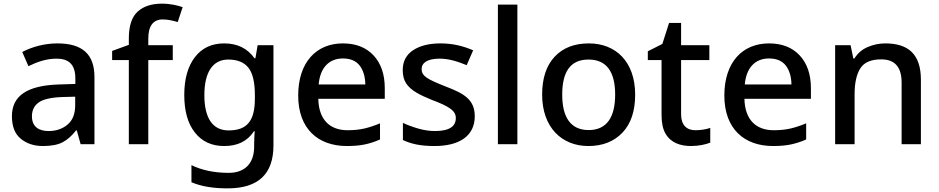

<svg xmlns="http://www.w3.org/2000/svg" viewBox="-20 -785 5112 1045"><path d="M292 -548.8C219.7 -548.8 151.9 -528.8 101.1 -502L134.8 -424.8C181.6 -447.8 232.4 -465.8 287.1 -465.8C352.1 -465.8 390.1 -436.5 390.1 -357.9V-328.1L297.9 -325.2C126 -319.3 44.9 -262.2 44.9 -152.8C44.9 -96.7 61 -55.7 93.3 -29.8C125 -3.4 165.5 9.8 213.9 9.8C259.3 9.8 294.9 2.9 320.8 -10.7C346.2 -23.9 370.6 -45.4 394 -75.2H397.9L418.9 0H494.1V-365.2C494.1 -491.7 426.8 -548.8 292 -548.8ZM389.2 -258.8V-211.9C389.2 -165.5 375.5 -130.4 347.7 -106.9C319.8 -83.5 285.6 -71.8 244.1 -71.8C190.9 -71.8 153.8 -95.7 153.8 -151.9C153.8 -184.1 165.5 -209 189.5 -226.6C213.4 -244.1 255.9 -254.4 316.9 -256.8Z M920.4 -539.1H787.1V-574.2C787.1 -644 813.5 -679.2 866.2 -679.2C897 -679.2 924.3 -671.4 947.3 -665L974.1 -746.1C947.3 -755.4 907.7 -765.1 861.3 -765.1C804.7 -765.1 760.7 -750.5 729 -721.7C697.3 -692.9 681.2 -644 681.2 -575.2V-541L590.3 -507.8V-458H681.2V0H787.1V-458H920.4Z M1200.2 -548.8C1132.3 -548.8 1079.1 -523.9 1040.5 -473.6C1002 -423.3 982.9 -354.5 982.9 -268.1C982.9 -180.7 1002 -112.8 1040.5 -64C1079.1 -14.6 1132.3 9.8 1200.2 9.8C1270.5 9.8 1325.7 -14.6 1362.3 -70.8H1366.2C1365.7 -63.5 1364.7 -53.2 1364.3 -39.1C1363.8 -24.9 1363.3 -13.7 1363.3 -4.9V13.2C1363.3 103.5 1313 155.8 1225.1 155.8C1147 155.8 1079.1 141.6 1022 113.8V207C1076.7 230 1140.6 240.2 1219.2 240.2C1387.2 240.2 1468.3 160.6 1468.3 6.8V-539.1H1382.3L1370.1 -467.8H1365.2C1326.7 -522 1271.5 -548.8 1200.2 -548.8ZM1222.2 -460.9C1272.5 -460.9 1309.1 -445.8 1332.5 -416C1355.5 -386.2 1367.2 -336.9 1367.2 -268.1V-248C1367.2 -125 1323.2 -75.2 1224.1 -75.2C1137.7 -75.2 1092.3 -141.6 1092.3 -267.1C1092.3 -392.1 1138.2 -460.9 1222.2 -460.9Z M1846.2 -548.8C1701.2 -548.8 1603 -445.8 1603 -265.1C1603 -83.5 1711.4 9.8 1868.2 9.8C1906.2 9.8 1939 6.8 1966.3 1C1993.7 -4.9 2021 -13.7 2048.3 -25.9V-113.8C2019.5 -101.6 1991.7 -92.3 1964.8 -85.9C1938 -79.6 1906.7 -76.2 1872.1 -76.2C1772.5 -76.2 1714.8 -136.2 1712.4 -247.1H2074.2V-305.2C2074.2 -380.4 2053.7 -439.9 2013.2 -483.4C1972.7 -526.9 1917 -548.8 1846.2 -548.8ZM1846.2 -466.8C1887.7 -466.8 1918 -453.6 1938 -427.7C1957.5 -401.4 1967.8 -367.2 1968.3 -325.2H1714.4C1722.2 -415.5 1770 -466.8 1846.2 -466.8Z M2564 -151.9C2564 -242.7 2506.3 -275.9 2406.2 -314C2305.7 -354 2274.9 -370.1 2274.9 -409.2C2274.9 -444.8 2309.1 -465.8 2373 -465.8C2423.8 -465.8 2473.1 -449.7 2520 -430.2L2555.2 -511.2C2500.5 -534.7 2443.8 -548.8 2377.9 -548.8C2315.9 -548.8 2266.1 -536.6 2228.5 -511.7C2190.9 -486.8 2171.9 -450.7 2171.9 -403.8C2171.9 -374 2178.2 -349.6 2190.9 -330.6C2216.3 -292.5 2264.2 -268.1 2333 -240.2C2368.7 -227.1 2395.5 -214.8 2413.6 -204.6C2450.2 -183.6 2460.9 -166 2460.9 -142.1C2460.9 -99.1 2428.2 -71.8 2348.1 -71.8C2318.4 -71.8 2287.6 -76.2 2255.9 -85.4C2224.1 -94.7 2196.3 -105 2172.9 -116.2V-22.9C2218.3 -1.5 2269 9.8 2345.2 9.8C2482.4 9.8 2564 -46.9 2564 -151.9Z M2795.9 -759.8H2689.9V0H2795.9Z M3437 -270C3437 -449.2 3331.5 -548.8 3185.1 -548.8C3106.4 -548.8 3044.4 -524.9 2999 -476.6C2953.6 -428.2 2930.7 -359.4 2930.7 -270C2930.7 -92.3 3037.1 9.8 3182.1 9.8C3259.8 9.8 3321.8 -14.6 3368.2 -63.5C3414.1 -111.8 3437 -180.7 3437 -270ZM3040 -270C3040 -392.6 3083 -460.9 3183.1 -460.9C3282.7 -460.9 3328.1 -392.6 3328.1 -270C3328.1 -148.9 3283.7 -77.1 3184.1 -77.1C3084 -77.1 3040 -148.9 3040 -270Z M3764.6 -76.2C3718.3 -76.2 3687 -103.5 3687 -162.1V-458H3840.8V-539.1H3687V-660.2H3621.6L3585 -545.9L3505.9 -505.9V-458H3580.6V-160.2C3580.6 -116.2 3587.9 -82 3602.5 -57.1C3631.3 -7.8 3683.1 9.8 3741.7 9.8C3780.8 9.8 3821.8 1.5 3845.7 -8.8V-88.9C3824.2 -81.1 3792.5 -76.2 3764.6 -76.2Z M4165.5 -548.8C4020.5 -548.8 3922.4 -445.8 3922.4 -265.1C3922.4 -83.5 4030.8 9.8 4187.5 9.8C4225.6 9.8 4258.3 6.8 4285.6 1C4313 -4.9 4340.3 -13.7 4367.7 -25.9V-113.8C4338.9 -101.6 4311 -92.3 4284.2 -85.9C4257.3 -79.6 4226.1 -76.2 4191.4 -76.2C4091.8 -76.2 4034.2 -136.2 4031.7 -247.1H4393.6V-305.2C4393.6 -380.4 4373 -439.9 4332.5 -483.4C4292 -526.9 4236.3 -548.8 4165.5 -548.8ZM4165.5 -466.8C4207 -466.8 4237.3 -453.6 4257.3 -427.7C4276.9 -401.4 4287.1 -367.2 4287.6 -325.2H4033.7C4041.5 -415.5 4089.4 -466.8 4165.5 -466.8Z M4798.3 -548.8C4764.6 -548.8 4732.4 -542 4702.1 -528.8C4671.4 -515.6 4647.5 -494.6 4630.4 -466.8H4624.5L4609.4 -539.1H4525.4V0H4631.3V-272C4631.3 -333 4641.6 -380.4 4662.6 -413.1C4683.1 -445.8 4721.2 -461.9 4776.4 -461.9C4850.1 -461.9 4887.2 -419.9 4887.2 -335.9V0H4992.2V-351.1C4992.2 -489.7 4923.8 -548.8 4798.3 -548.8Z"/></svg>

Font: Noto Reveo Sans
Style: Regular
Weight: 500
Designer: Monotype Design Team
Foundry: Monotype Imaging Inc.
Version: Version 2.007